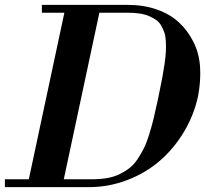

<svg xmlns="http://www.w3.org/2000/svg" viewBox="-44 -768 842 788"><path d="M-23.9 0V-32.2H74.2L220.2 -715.8H127.9V-748H480Q544.9 -748 599.1 -729.2Q653.3 -710.4 689.9 -676.5Q726.6 -642.6 750 -595.9Q773.4 -549.3 777.1 -493.2Q780.8 -437 769 -374Q752.4 -296.4 711.4 -227.5Q670.4 -158.7 612.3 -108.4Q554.2 -58.1 478.5 -29.1Q402.8 0 321.8 0ZM217.8 -32.2H332Q366.7 -32.2 395.3 -37.1Q423.8 -42 446.8 -53.2Q469.7 -64.5 487.8 -78.6Q505.9 -92.8 520.8 -115.2Q535.6 -137.7 546.9 -160.4Q558.1 -183.1 568.4 -216.3Q578.6 -249.5 586.2 -280.5Q593.8 -311.5 603 -355L610.8 -393.1Q618.2 -427.7 622.8 -453.1Q627.4 -478.5 631.6 -507.1Q635.7 -535.6 636.7 -555.7Q637.7 -575.7 636.7 -597.2Q635.7 -618.7 630.9 -633.3Q626 -647.9 617.9 -662.4Q609.9 -676.8 597.2 -685.8Q584.5 -694.8 567.6 -702.1Q550.8 -709.5 528.3 -712.6Q505.9 -715.8 478 -715.8H363.8Z"/></svg>

Font: Fin Serif Display
Style: Italic
Weight: 400
Italic angle: -12°
Designer: J. Blake Harris
Version: Version 1.006;FEAKit 1.0